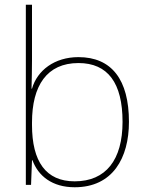

<svg xmlns="http://www.w3.org/2000/svg" viewBox="-20 -780 623 810"><path d="M115 -525V-760H89V0H111L115 -104H117C141 -38 200 10 295 10C456 10 524 -114 524 -266C524 -444 451 -539 311 -539C210 -539 137 -483 115 -406H113C114 -439 115 -493 115 -525ZM311 -514C435 -514 497 -430 497 -266C497 -106 427 -15 295 -15C174 -15 115 -98 115 -253V-263C115 -419 178 -514 311 -514Z"/></svg>

Font: Noto Sans Canadian Aboriginal Thin
Style: Regular
Weight: 100
Designer: Monotype Design Team, Typotheque's Kevin King
Foundry: Monotype Imaging Inc.
Version: Version 2.004